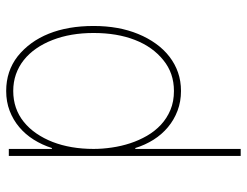

<svg xmlns="http://www.w3.org/2000/svg" viewBox="-109 -485 799 621"><g transform="rotate(-90 290.5 -174.5)"><path d="M96.6 -545.5H119.3V-406.2H122.2Q132.5 -438.2 149.5 -465.2Q166.5 -492.2 190 -511.9Q213.4 -531.6 242.7 -542.8Q272 -554 306.8 -554Q371.1 -554 418.7 -517Q467 -478.3 492 -416.2Q517 -354 517 -271.3Q517 -190 491.1 -127.1Q478 -95.2 459.5 -69.6Q441.1 -44 417.6 -25.9Q394.2 -7.8 366.5 1.8Q338.8 11.4 306.8 11.4Q272.4 11.4 242.9 0.2Q213.4 -11 189.8 -30.7Q166.2 -50.4 149.1 -77.4Q132.1 -104.4 122.2 -136.4H119.3V204.5H96.6ZM306.8 -11.4Q364.7 -11.4 406.6 -45.8Q449.6 -80.3 471.9 -137.8Q494.3 -195.3 494.3 -271.3Q494.3 -345.9 471.6 -404.1Q460.2 -433.6 443.9 -457Q427.6 -480.5 406.8 -497Q386 -513.5 360.8 -522.4Q335.6 -531.2 306.8 -531.2Q249.3 -531.2 207 -497.2Q185.7 -480.1 169.4 -456.3Q153.1 -432.5 141.9 -403.8Q130.7 -375 125 -341.6Q119.3 -308.2 119.3 -271.3Q119.3 -242.9 123.8 -212.4Q128.2 -181.8 137.6 -153.1Q147 -124.3 161.9 -98.5Q176.8 -72.8 197.6 -53.4Q218.4 -34.1 245.6 -22.7Q272.7 -11.4 306.8 -11.4Z"/></g></svg>

Font: Inter P Thin
Style: Regular
Weight: 100
Designer: Rasmus Andersson
Foundry: rsms
Version: Version 3.018;git-588b23468